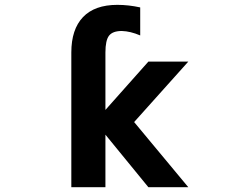

<svg xmlns="http://www.w3.org/2000/svg" viewBox="-20 -781 1040 803"><path d="M420.9 -321.3 600.6 -523.4H767.6L541 -270.5L767.6 2H600.6L420.9 -217.8V2H278.3V-561.5Q278.3 -658.2 327.1 -709.5Q376 -760.7 470.7 -760.7Q517.6 -760.7 566.4 -750V-632.8Q525.4 -650.4 489.3 -651.4Q451.2 -651.4 436 -631.8Q420.9 -612.3 420.9 -561.5Z"/></svg>

Font: Gen Shin Gothic Monospace Bold
Style: Bold
Weight: 700
Designer: [Source Han Sans]
Ryoko NISHIZUKA  (kana & ideographs); Paul D. Hunt (Latin, Greek & Cyrillic); Wenlong ZHANG  (bopomofo
Version: Version 1.002.20150607